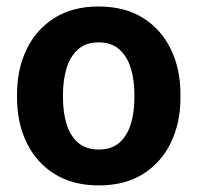

<svg xmlns="http://www.w3.org/2000/svg" viewBox="-20 -558 604 588"><path d="M32.2 -258.8V-269Q32.2 -346.2 61.5 -407Q90.8 -467.8 146.5 -502.9Q202.1 -538.1 281.7 -538.1Q362.3 -538.1 418.2 -502.9Q474.1 -467.8 503.4 -407Q532.7 -346.2 532.7 -269V-258.8Q532.7 -182.1 503.4 -121.3Q474.1 -60.5 418.5 -25.4Q362.8 9.8 282.7 9.8Q202.6 9.8 146.7 -25.4Q90.8 -60.5 61.5 -121.3Q32.2 -182.1 32.2 -258.8ZM172.9 -269V-258.8Q172.9 -214.8 183.6 -179Q194.3 -143.1 218.5 -121.6Q242.7 -100.1 282.7 -100.1Q322.3 -100.1 346.2 -121.6Q370.1 -143.1 380.9 -179Q391.6 -214.8 391.6 -258.8V-269Q391.6 -312 380.9 -348.1Q370.1 -384.3 345.9 -406.2Q321.8 -428.2 281.7 -428.2Q242.2 -428.2 218.3 -406.2Q194.3 -384.3 183.6 -348.1Q172.9 -312 172.9 -269Z"/></svg>

Font: Vazirmatn FD
Style: Bold
Weight: 700
Designer: Saber Rastikerdar
Foundry: Saber Rastikerdar
Version: Version 33.001